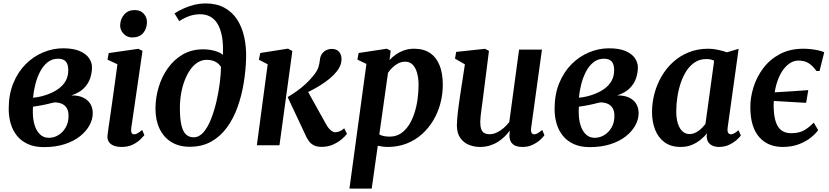

<svg xmlns="http://www.w3.org/2000/svg" viewBox="-20 -851 4860 1125"><path d="M237.5 11Q182.5 11 143.5 -6.8Q104.5 -24.5 79.5 -55.5Q54.5 -86.5 42.8 -126.8Q31 -167 31 -212.5Q31 -297.5 58 -363.5Q85 -429.5 130.5 -475Q176 -520.5 233 -544.2Q290 -568 349.5 -568Q409 -568 446.5 -552Q484 -536 501.5 -510.5Q519 -485 519 -457Q519 -425 508.5 -393Q498 -361 471.8 -334.2Q445.5 -307.5 397.5 -292Q439.5 -292.5 467.2 -279.2Q495 -266 509.2 -242.5Q523.5 -219 523.5 -187.5Q523.5 -152.5 504.8 -117.5Q486 -82.5 449.5 -53.2Q413 -24 359.5 -6.5Q306 11 237.5 11ZM266 -43.5Q296.5 -43.5 322.8 -59.8Q349 -76 365.2 -104.8Q381.5 -133.5 381.5 -170Q382 -200 371 -217.8Q360 -235.5 341.5 -243.2Q323 -251 299.5 -251Q292 -250 282.8 -247.5Q273.5 -245 262.8 -242.5Q252 -240 240.5 -237.5Q224.5 -234.5 208 -231.2Q191.5 -228 173.5 -226Q172.5 -217.5 172.5 -209.2Q172.5 -201 172.5 -192.5Q172.5 -152 182.8 -118.2Q193 -84.5 214 -64Q235 -43.5 266 -43.5ZM173.5 -278.5Q187 -279.5 199.5 -281.8Q212 -284 224.2 -287Q236.5 -290 249.5 -294.5Q291 -308.5 320.2 -329Q349.5 -349.5 364.8 -377Q380 -404.5 380 -439.5Q380 -475 365.2 -491Q350.5 -507 320.5 -507Q285 -507 258.8 -486Q232.5 -465 214.8 -430.8Q197 -396.5 187 -356.5Q177 -316.5 173.5 -278.5Z M693 10Q664.5 10 645 1.8Q625.5 -6.5 616.5 -21.8Q607.5 -37 610 -58.5Q612.5 -80 617.2 -112Q622 -144 627.8 -184.8Q633.5 -225.5 640.2 -272.5Q647 -319.5 654 -370.8Q661 -422 668 -474.5L610 -501.5L617 -540L790.5 -565L815 -553L749 -100.5Q746.5 -82 751 -73Q755.5 -64 765.5 -64Q775 -64 785.5 -69.8Q796 -75.5 813 -89.5L826 -59Q820 -51.5 803.2 -34.8Q786.5 -18 758.8 -4Q731 10 693 10ZM754 -631.5Q724.5 -631.5 703.8 -653.5Q683 -675.5 684 -705Q686 -741.5 708.5 -766.8Q731 -792 769.5 -792Q803 -792 822.2 -770.8Q841.5 -749.5 841 -721.5Q841 -683.5 819 -657.5Q797 -631.5 754 -631.5Z M1091 9Q1029 9 984.2 -18.5Q939.5 -46 915.2 -96.2Q891 -146.5 891 -214Q891 -278 909.5 -339.8Q928 -401.5 963.8 -451.8Q999.5 -502 1051.2 -532Q1103 -562 1170 -562Q1207.5 -562 1239.8 -552.5Q1272 -543 1286 -529.5Q1289 -595 1280 -640.5Q1271 -686 1253 -714Q1235 -742 1209.5 -754.8Q1184 -767.5 1153.5 -767.5Q1122 -767.5 1093.5 -758.2Q1065 -749 1030 -727.5L1002.5 -772.5Q1030 -790.5 1060.8 -803.5Q1091.5 -816.5 1122.5 -823.8Q1153.5 -831 1182.5 -831Q1248.5 -831 1294.8 -805.8Q1341 -780.5 1369.8 -736Q1398.5 -691.5 1411.2 -633Q1424 -574.5 1422 -509Q1420 -437.5 1408 -364.2Q1396 -291 1372.2 -224.2Q1348.5 -157.5 1310.2 -104.8Q1272 -52 1218 -21.5Q1164 9 1091 9ZM1114.5 -46.5Q1146.5 -46.5 1172 -75.8Q1197.5 -105 1216.2 -152.5Q1235 -200 1248 -255.5Q1261 -311 1267.8 -365Q1274.5 -419 1275 -459.5Q1263.5 -476 1249.8 -484.8Q1236 -493.5 1221.2 -497Q1206.5 -500.5 1191.5 -500.5Q1162.5 -500.5 1137.8 -484.8Q1113 -469 1094 -441.5Q1075 -414 1061.5 -378.2Q1048 -342.5 1041 -301.5Q1034 -260.5 1034 -218Q1034 -157.5 1042.5 -119.5Q1051 -81.5 1069 -64Q1087 -46.5 1114.5 -46.5Z M1485 0 1548.5 -474.5 1497 -501 1505 -540.5 1667.5 -566 1693 -552 1617.5 0ZM1865.5 9.5Q1836 9.5 1818.2 0Q1800.5 -9.5 1790.8 -23.2Q1781 -37 1775 -49L1665.5 -282Q1695.5 -300 1721.8 -319Q1748 -338 1771 -359.2Q1794 -380.5 1813.5 -404.5Q1838 -433.5 1845 -455.2Q1852 -477 1854 -497Q1856 -521.5 1867 -536.2Q1878 -551 1893 -557.8Q1908 -564.5 1922 -564.5Q1952.5 -564.5 1966.5 -547.8Q1980.5 -531 1981 -508Q1981.5 -485 1973.5 -466.5Q1965.5 -448 1954 -433.5Q1936.5 -411 1911 -390Q1885.5 -369 1856.8 -351.2Q1828 -333.5 1800.8 -319.5Q1773.5 -305.5 1752 -296L1769.5 -340.5L1891.5 -121.5Q1903.5 -100 1917.8 -88Q1932 -76 1944.5 -76Q1954 -76 1968.5 -81.2Q1983 -86.5 1997 -99L2013 -67Q2004.5 -54.5 1983.8 -36.5Q1963 -18.5 1932.8 -4.5Q1902.5 9.5 1865.5 9.5Z M2027.5 254 2127 -476.5 2074 -502 2081.5 -540.5 2246.5 -565.5 2269 -554 2262.5 -499Q2278 -516.5 2299.5 -531.5Q2321 -546.5 2347.8 -556Q2374.5 -565.5 2406.5 -565.5Q2462.5 -565.5 2499.8 -540.2Q2537 -515 2555.8 -467.8Q2574.5 -420.5 2574.5 -354.5Q2574.5 -298 2560.2 -244.5Q2546 -191 2518.2 -144.8Q2490.5 -98.5 2451.2 -63.8Q2412 -29 2361.5 -9.5Q2311 10 2251.5 10Q2237.5 10 2222.5 8Q2207.5 6 2193.5 3L2158 254ZM2202.5 -63Q2215 -56.5 2230 -53.5Q2245 -50.5 2263.5 -50.5Q2299.5 -50.5 2327 -68.2Q2354.5 -86 2374.5 -116.2Q2394.5 -146.5 2407.5 -185.8Q2420.5 -225 2426.5 -268.2Q2432.5 -311.5 2432.5 -354.5Q2432.5 -393.5 2423.8 -424Q2415 -454.5 2398 -472Q2381 -489.5 2354.5 -489.5Q2332.5 -489.5 2313.5 -479.8Q2294.5 -470 2279.5 -455.2Q2264.5 -440.5 2253.5 -424.5Z M2791 10Q2759 10 2728.5 -2Q2698 -14 2677.8 -41.5Q2657.5 -69 2657 -116Q2657 -133.5 2658.8 -154.5Q2660.5 -175.5 2663.2 -198.8Q2666 -222 2669.5 -245.8Q2673 -269.5 2676 -291.5L2704 -474L2646 -507.5L2653 -547L2822 -565L2845 -553L2811.5 -289Q2809 -267.5 2806 -245.8Q2803 -224 2800.2 -204Q2797.5 -184 2795.8 -166.8Q2794 -149.5 2794 -136.5Q2794 -109.5 2800 -93.8Q2806 -78 2818 -71.2Q2830 -64.5 2848 -64.5Q2870 -64.5 2891.5 -74.8Q2913 -85 2931.5 -101.2Q2950 -117.5 2964 -135.5L3021.5 -560.5H3155.5L3092 -100.5Q3089.5 -81.5 3094.8 -72.8Q3100 -64 3110 -64Q3119 -64 3129 -69.5Q3139 -75 3157 -89.5L3170 -59Q3165 -50.5 3147.8 -34Q3130.5 -17.5 3103.5 -3.8Q3076.5 10 3041.5 10Q3004.5 10 2986.2 -5.2Q2968 -20.5 2965.5 -46.5Q2965 -49 2965 -53.2Q2965 -57.5 2965.2 -62.5Q2965.5 -67.5 2966.2 -72.8Q2967 -78 2967.5 -82.5L2965.5 -83.5Q2952.5 -66.5 2935.5 -49.8Q2918.5 -33 2897 -19.5Q2875.5 -6 2849.2 2Q2823 10 2791 10Z M3436 11Q3381 11 3342 -6.8Q3303 -24.5 3278 -55.5Q3253 -86.5 3241.2 -126.8Q3229.5 -167 3229.5 -212.5Q3229.5 -297.5 3256.5 -363.5Q3283.5 -429.5 3329 -475Q3374.5 -520.5 3431.5 -544.2Q3488.5 -568 3548 -568Q3607.5 -568 3645 -552Q3682.5 -536 3700 -510.5Q3717.5 -485 3717.5 -457Q3717.5 -425 3707 -393Q3696.5 -361 3670.2 -334.2Q3644 -307.5 3596 -292Q3638 -292.5 3665.8 -279.2Q3693.5 -266 3707.8 -242.5Q3722 -219 3722 -187.5Q3722 -152.5 3703.2 -117.5Q3684.5 -82.5 3648 -53.2Q3611.5 -24 3558 -6.5Q3504.5 11 3436 11ZM3464.5 -43.5Q3495 -43.5 3521.2 -59.8Q3547.5 -76 3563.8 -104.8Q3580 -133.5 3580 -170Q3580.5 -200 3569.5 -217.8Q3558.5 -235.5 3540 -243.2Q3521.5 -251 3498 -251Q3490.5 -250 3481.2 -247.5Q3472 -245 3461.2 -242.5Q3450.5 -240 3439 -237.5Q3423 -234.5 3406.5 -231.2Q3390 -228 3372 -226Q3371 -217.5 3371 -209.2Q3371 -201 3371 -192.5Q3371 -152 3381.2 -118.2Q3391.5 -84.5 3412.5 -64Q3433.5 -43.5 3464.5 -43.5ZM3372 -278.5Q3385.5 -279.5 3398 -281.8Q3410.5 -284 3422.8 -287Q3435 -290 3448 -294.5Q3489.5 -308.5 3518.8 -329Q3548 -349.5 3563.2 -377Q3578.5 -404.5 3578.5 -439.5Q3578.5 -475 3563.8 -491Q3549 -507 3519 -507Q3483.5 -507 3457.2 -486Q3431 -465 3413.2 -430.8Q3395.5 -396.5 3385.5 -356.5Q3375.5 -316.5 3372 -278.5Z M4243.5 -102.5Q4241 -81 4246.8 -72.5Q4252.5 -64 4262.5 -64Q4270.5 -64 4281 -69.2Q4291.5 -74.5 4307 -88L4321 -57.5Q4316 -49 4298.2 -32.8Q4280.5 -16.5 4253.5 -3.2Q4226.5 10 4192 10Q4161.5 10 4141.8 -5.2Q4122 -20.5 4120.5 -51.5L4122.5 -69.5Q4106.5 -50 4084.2 -31.8Q4062 -13.5 4033.2 -1.8Q4004.5 10 3968.5 10Q3911 10 3873.8 -17.5Q3836.5 -45 3818.5 -91.2Q3800.5 -137.5 3800.5 -194Q3800.5 -248.5 3814.5 -302Q3828.5 -355.5 3856 -403Q3883.5 -450.5 3923.5 -487Q3963.5 -523.5 4015.5 -544.5Q4067.5 -565.5 4130.5 -565.5Q4157 -565.5 4187.5 -559Q4218 -552.5 4239 -544.5L4308 -565ZM4164.5 -495.5Q4154 -500.5 4142.5 -502.8Q4131 -505 4118.5 -505Q4081.5 -505 4052.8 -486.8Q4024 -468.5 4003.2 -437Q3982.5 -405.5 3969 -365.8Q3955.5 -326 3949 -283Q3942.5 -240 3942.5 -199Q3942.5 -156 3952.2 -126.2Q3962 -96.5 3979.5 -81Q3997 -65.5 4020 -65.5Q4035 -65.5 4048.2 -70.8Q4061.5 -76 4073.2 -84.5Q4085 -93 4095 -103.2Q4105 -113.5 4113.5 -124.5Z M4565.5 10Q4480 10 4429 -47.2Q4378 -104.5 4376.5 -216.5Q4375.5 -277 4394.5 -338.5Q4413.5 -400 4452.2 -451.5Q4491 -503 4549.8 -534.2Q4608.5 -565.5 4687 -565.5Q4706.5 -565.5 4729 -563.2Q4751.5 -561 4772.5 -556.5Q4793.5 -552 4809.5 -545L4782 -435H4764Q4743.5 -463 4725 -476Q4706.5 -489 4689.8 -492.5Q4673 -496 4658 -496Q4633.5 -496 4611.2 -482.5Q4589 -469 4570.5 -444.5Q4552 -420 4539 -385.8Q4526 -351.5 4519 -310Q4569.5 -313 4617.8 -316Q4666 -319 4716 -323L4703.5 -248.5Q4661.5 -251 4615.5 -253.5Q4569.5 -256 4514 -259.5Q4513.5 -251 4513.2 -242.2Q4513 -233.5 4513 -224.5Q4515 -144.5 4539.8 -107.5Q4564.5 -70.5 4616 -70.5Q4663.5 -70.5 4693.8 -88.8Q4724 -107 4748 -132.5L4774 -88.5Q4761 -69.5 4732.8 -46.2Q4704.5 -23 4662.5 -6.5Q4620.5 10 4565.5 10Z"/></svg>

Font: Merriweather 24pt
Style: Bold Italic
Weight: 700
Italic angle: -7.8°
Designer: Eben Sorkin
Foundry: Eben Sorkin
Version: Version 2.101